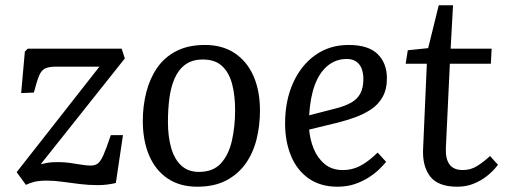

<svg xmlns="http://www.w3.org/2000/svg" viewBox="-20 -692 1919 726"><path d="M85 -508H440L452 -471L134 -71Q146 -74 157 -76Q168 -78 179 -78.5Q190 -79 201 -79Q223 -79 244.5 -76Q266 -73 286.5 -69.5Q307 -66 323 -66Q339 -66 349.5 -73.5Q360 -81 371 -105.5Q382 -130 399 -181H445L418 0Q384 8 350 8Q316 8 282.5 4Q249 0 217.5 -4.5Q186 -9 157 -9Q128 -9 110 -4.5Q92 0 78 7L43 -41L356 -440H191Q165 -440 150.5 -433Q136 -426 127.5 -405Q119 -384 108 -342L60 -340L74 -497Z M726 14Q660 14 614 -17Q568 -48 544 -104Q520 -160 520 -235Q520 -291 533 -342.5Q546 -394 573.5 -434.5Q601 -475 646 -498.5Q691 -522 755 -522Q821 -522 867.5 -491Q914 -460 938.5 -404.5Q963 -349 963 -274Q963 -217 950 -165Q937 -113 908.5 -73Q880 -33 835 -9.5Q790 14 726 14ZM732 -42Q786 -42 815.5 -74.5Q845 -107 857 -160.5Q869 -214 869 -275Q869 -332 857.5 -375Q846 -418 819.5 -442.5Q793 -467 747 -467Q707 -467 681 -448Q655 -429 640.5 -396Q626 -363 620.5 -320.5Q615 -278 615 -231Q615 -175 627.5 -132Q640 -89 666 -65.5Q692 -42 732 -42Z M1298 -522Q1373 -522 1408 -487.5Q1443 -453 1443 -396Q1443 -354 1426.5 -325Q1410 -296 1382.5 -278Q1355 -260 1323 -248.5Q1291 -237 1260 -229L1149 -202Q1152 -165 1166 -130Q1180 -95 1207.5 -72Q1235 -49 1276 -49Q1299 -49 1319.5 -55.5Q1340 -62 1361.5 -76.5Q1383 -91 1408 -115L1440 -80Q1431 -69 1415.5 -53.5Q1400 -38 1376.5 -22.5Q1353 -7 1323 3.5Q1293 14 1256 14Q1192 14 1147.5 -17Q1103 -48 1080.5 -102.5Q1058 -157 1058 -225Q1058 -311 1088 -378Q1118 -445 1172 -483.5Q1226 -522 1298 -522ZM1354 -393Q1354 -414 1348 -431Q1342 -448 1328 -458.5Q1314 -469 1291 -469Q1250 -469 1219 -443.5Q1188 -418 1170.5 -371Q1153 -324 1149 -256L1250 -282Q1285 -291 1308 -304Q1331 -317 1342.5 -338.5Q1354 -360 1354 -393Z M1522 -502 1599 -510 1639 -672H1693L1684 -508H1839L1836 -451H1681L1666 -134Q1664 -92 1679.5 -70.5Q1695 -49 1730 -49Q1760 -49 1784.5 -64.5Q1809 -80 1833 -102L1863 -69Q1846 -46 1822 -27Q1798 -8 1770 3Q1742 14 1709 14Q1636 14 1606 -25.5Q1576 -65 1580 -133L1594 -451H1514Z"/></svg>

Font: Literata 18pt
Style: Italic
Weight: 400
Italic angle: -2°
Designer: Latin by Veronika Burian and Jose Scaglione. Greek by Irene Vlachou. Cyrillic by Vera Evstafieva
Foundry: TypeTogether
Version: Version 3.103;gftools[0.9.29]